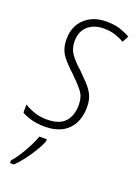

<svg xmlns="http://www.w3.org/2000/svg" viewBox="-153 -598 623 879"><g transform="rotate(20 159.0 -159.0)"><path d="M105 10Q67 10 38 1.5Q9 -7 -7 -17V-57Q12 -44 41 -34Q70 -24 104 -24Q164 -24 191.5 -54Q219 -84 219 -137Q219 -176 199 -201.5Q179 -227 144 -261Q110 -291 86.5 -322Q63 -353 63 -402Q63 -463 103 -501Q143 -539 209 -539Q248 -539 276.5 -529.5Q305 -520 325 -508L308 -477Q290 -488 265 -496.5Q240 -505 208 -505Q160 -505 130.5 -478.5Q101 -452 101 -405Q101 -369 119 -343.5Q137 -318 170 -289Q195 -264 215 -243Q235 -222 246.5 -198Q258 -174 258 -140Q258 -70 218.5 -30Q179 10 105 10ZM14 208Q28 193 45 167Q62 141 76.5 112.5Q91 84 99 61H135V72Q127 93 110 121Q93 149 72.5 176Q52 203 33 221H14Z"/></g></svg>

Font: Noto Sans Condensed ExtraLight
Style: Italic
Weight: 200
Width: 3
Italic angle: -12°
Designer: Monotype Design Team
Foundry: Monotype Imaging Inc.
Version: Version 2.013; ttfautohint (v1.8.4.7-5d5b)